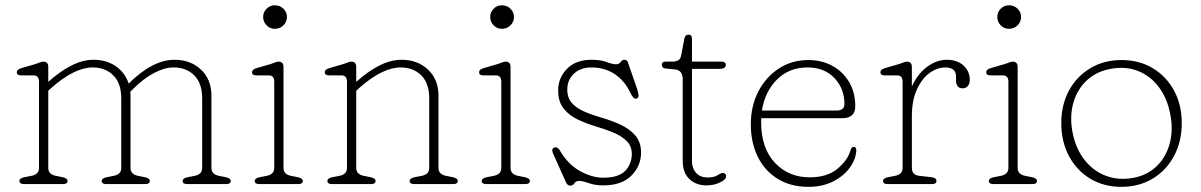

<svg xmlns="http://www.w3.org/2000/svg" viewBox="-20 -696 4541 726"><path d="M162.5 -443V-386.5Q207 -426.5 250 -448.2Q293 -470 334 -470Q382 -470 417.5 -445.8Q453 -421.5 466.5 -380Q557 -470 640 -470Q700.5 -470 740 -432.8Q779.5 -395.5 779.5 -334V-61Q779.5 -36.5 808.5 -31L833.5 -26Q852.5 -22 852.5 -12Q852.5 0 835.5 0H687.5Q670.5 0 670.5 -12Q670.5 -22 689.5 -26L715.5 -31Q744.5 -36.5 744.5 -61V-324Q744.5 -381 714.5 -411Q684.5 -441 636 -441Q603 -441 563.2 -420.5Q523.5 -400 479.5 -356L473 -349.5Q473.5 -342 473.5 -334V-61Q473.5 -36.5 502.5 -31L527.5 -26Q546.5 -22 546.5 -12Q546.5 0 529.5 0H381.5Q364.5 0 364.5 -12Q364.5 -22 383.5 -26L409.5 -31Q438.5 -36.5 438.5 -61V-324Q438.5 -381 408.5 -411Q378.5 -441 330 -441Q297 -441 257.8 -422Q218.5 -403 173.5 -363L162.5 -353V-61Q162.5 -36.5 191.5 -31L216.5 -26Q235.5 -22 235.5 -12Q235.5 0 218.5 0H70.5Q53.5 0 53.5 -12Q53.5 -22 72.5 -26L98.5 -31Q127.5 -36.5 127.5 -61V-387Q127.5 -411 106.5 -411H59.5Q43.5 -411 43.5 -423Q43.5 -433 59.5 -438L114.5 -454Q122 -456.5 130.5 -459.8Q139 -463 143.5 -463Q162.5 -463 162.5 -443Z M1019 -587Q1001 -587 988 -600.2Q975 -613.5 975 -632Q975 -650 988 -663Q1001 -676 1019 -676Q1038.5 -676 1051.8 -663Q1065 -650 1065 -632Q1065 -613.5 1051.8 -600.2Q1038.5 -587 1019 -587ZM1052 -443V-61Q1052 -36.5 1081 -31L1106 -26Q1125 -22 1125 -12Q1125 0 1108 0H960Q943 0 943 -12Q943 -22 962 -26L988 -31Q1017 -36.5 1017 -61V-387Q1017 -411 996 -411H949Q933 -411 933 -423Q933 -433 949 -438L1004 -454Q1011.5 -456.5 1020 -459.8Q1028.5 -463 1033 -463Q1052 -463 1052 -443Z M1327 -443V-386.5Q1371.5 -426.5 1414.5 -448.2Q1457.5 -470 1498.5 -470Q1559 -470 1598.5 -432.8Q1638 -395.5 1638 -334V-61Q1638 -36.5 1667 -31L1692 -26Q1711 -22 1711 -12Q1711 0 1694 0H1546Q1529 0 1529 -12Q1529 -22 1548 -26L1574 -31Q1603 -36.5 1603 -61V-324Q1603 -381 1573 -411Q1543 -441 1494.5 -441Q1461.5 -441 1422.2 -422Q1383 -403 1338 -363L1327 -353V-61Q1327 -36.5 1356 -31L1381 -26Q1400 -22 1400 -12Q1400 0 1383 0H1235Q1218 0 1218 -12Q1218 -22 1237 -26L1263 -31Q1292 -36.5 1292 -61V-387Q1292 -411 1271 -411H1224Q1208 -411 1208 -423Q1208 -433 1224 -438L1279 -454Q1286.5 -456.5 1295 -459.8Q1303.5 -463 1308 -463Q1327 -463 1327 -443Z M1877.5 -587Q1859.5 -587 1846.5 -600.2Q1833.5 -613.5 1833.5 -632Q1833.5 -650 1846.5 -663Q1859.5 -676 1877.5 -676Q1897 -676 1910.2 -663Q1923.5 -650 1923.5 -632Q1923.5 -613.5 1910.2 -600.2Q1897 -587 1877.5 -587ZM1910.5 -443V-61Q1910.5 -36.5 1939.5 -31L1964.5 -26Q1983.5 -22 1983.5 -12Q1983.5 0 1966.5 0H1818.5Q1801.5 0 1801.5 -12Q1801.5 -22 1820.5 -26L1846.5 -31Q1875.5 -36.5 1875.5 -61V-387Q1875.5 -411 1854.5 -411H1807.5Q1791.5 -411 1791.5 -423Q1791.5 -433 1807.5 -438L1862.5 -454Q1870 -456.5 1878.5 -459.8Q1887 -463 1891.5 -463Q1910.5 -463 1910.5 -443Z M2215.5 -441Q2175.5 -441 2150.2 -417.5Q2125 -394 2125 -357Q2125 -325.5 2142.8 -306Q2160.5 -286.5 2190.2 -273.8Q2220 -261 2256.5 -250.5Q2291.5 -240.5 2325.5 -225Q2359.5 -209.5 2381.8 -184.2Q2404 -159 2404 -119Q2404 -69 2367.5 -32Q2331 5 2261 5Q2230.5 5 2206.5 -3.5Q2182.5 -12 2169 -12Q2158 -12 2152 -3Q2146 6 2136 6Q2125 6 2119 -9L2072 -114Q2062 -135.5 2079 -139Q2088.5 -140.5 2097 -127Q2128 -74 2173.5 -49Q2219 -24 2261 -24Q2318.5 -24 2343.8 -49.8Q2369 -75.5 2369 -114Q2369 -143.5 2349.5 -162.8Q2330 -182 2298.8 -195Q2267.5 -208 2233 -218Q2198 -228.5 2165.2 -243.8Q2132.5 -259 2111.5 -285.2Q2090.5 -311.5 2090.5 -354Q2090.5 -401.5 2124 -435.8Q2157.5 -470 2217 -470Q2251 -470 2273.5 -461.5Q2296 -453 2310 -453Q2320.5 -453 2326.8 -461.5Q2333 -470 2340 -470Q2351 -470 2354 -461L2389 -360Q2393 -349 2394.5 -337.2Q2396 -325.5 2386 -323Q2375 -320.5 2363 -346Q2341.5 -391.5 2303.8 -416.2Q2266 -441 2215.5 -441Z M2531.5 -433.5 2496.5 -437Q2482.5 -438.5 2482.5 -451.5Q2482.5 -463 2497 -463H2520.5Q2536.5 -463 2545 -468.2Q2553.5 -473.5 2556 -488L2567.5 -549Q2570.5 -565 2583.5 -565Q2596.5 -565 2596.5 -549V-463H2707.5Q2724.5 -463 2724.5 -450.5Q2724.5 -435.5 2698.5 -435.5H2596.5V-89Q2596.5 -59 2612.5 -42Q2628.5 -25 2654.5 -25Q2681 -25 2693.5 -33.5Q2706 -42 2713.5 -42Q2719.5 -42 2723.5 -37.2Q2727.5 -32.5 2724.5 -24Q2721 -14.5 2699.8 -4.8Q2678.5 5 2650.5 5Q2612.5 5 2587 -18.8Q2561.5 -42.5 2561.5 -89V-396.5Q2561.5 -411.5 2554.8 -421.8Q2548 -432 2531.5 -433.5Z M3214 -294Q3214 -249 3164 -249H2858.5Q2858 -242 2858 -235Q2858 -136 2909.8 -80.8Q2961.5 -25.5 3042 -25.5Q3107.5 -25.5 3146.2 -57.5Q3185 -89.5 3196 -127.5Q3199.5 -140.5 3208 -140.5Q3214 -140.5 3216 -136.2Q3218 -132 3218 -126.5Q3215.5 -91.5 3192 -60.2Q3168.5 -29 3128.8 -9.2Q3089 10.5 3037.5 10.5Q2969.5 10.5 2920.5 -19.8Q2871.5 -50 2845.2 -103.5Q2819 -157 2819 -226Q2819 -294.5 2847.2 -349.5Q2875.5 -404.5 2924.8 -436.8Q2974 -469 3037 -469Q3087 -469 3127 -447.2Q3167 -425.5 3190.5 -386.2Q3214 -347 3214 -294ZM3033 -441Q2964.5 -441 2918.5 -395.8Q2872.5 -350.5 2861 -278H3143Q3173 -278 3173 -303Q3173 -361 3135 -401Q3097 -441 3033 -441Z M3428 -443V-369Q3449 -416 3485.2 -443Q3521.5 -470 3560 -470Q3600 -470 3623.5 -448Q3647 -426 3647 -394Q3647 -380 3639.8 -371Q3632.5 -362 3620 -362Q3595 -362 3595 -393V-406Q3595 -425.5 3583.8 -433.2Q3572.5 -441 3554.5 -441Q3524 -441 3495 -420Q3466 -399 3447 -357.8Q3428 -316.5 3428 -256V-61Q3428 -34 3457 -31L3502 -26Q3521 -23.5 3521 -12Q3521 0 3504 0H3336Q3319 0 3319 -12Q3319 -22 3338 -26L3364 -31Q3393 -36.5 3393 -61V-387Q3393 -411 3372 -411H3325Q3309 -411 3309 -423Q3309 -433 3325 -438L3380 -454Q3387.5 -456.5 3396 -459.8Q3404.5 -463 3409 -463Q3428 -463 3428 -443Z M3795 -587Q3777 -587 3764 -600.2Q3751 -613.5 3751 -632Q3751 -650 3764 -663Q3777 -676 3795 -676Q3814.5 -676 3827.8 -663Q3841 -650 3841 -632Q3841 -613.5 3827.8 -600.2Q3814.5 -587 3795 -587ZM3828 -443V-61Q3828 -36.5 3857 -31L3882 -26Q3901 -22 3901 -12Q3901 0 3884 0H3736Q3719 0 3719 -12Q3719 -22 3738 -26L3764 -31Q3793 -36.5 3793 -61V-387Q3793 -411 3772 -411H3725Q3709 -411 3709 -423Q3709 -433 3725 -438L3780 -454Q3787.5 -456.5 3796 -459.8Q3804.5 -463 3809 -463Q3828 -463 3828 -443Z M4221 -469Q4287.5 -469 4338.8 -438.2Q4390 -407.5 4419.2 -353.8Q4448.5 -300 4448.5 -230.5Q4448.5 -160.5 4419.2 -106Q4390 -51.5 4338.5 -20.5Q4287 10.5 4220 10.5Q4153.5 10.5 4102.2 -20.5Q4051 -51.5 4022 -106Q3993 -160.5 3993 -230.5Q3993 -300 4022.2 -353.8Q4051.5 -407.5 4103 -438.2Q4154.5 -469 4221 -469ZM4263 -23Q4316.5 -32.5 4352 -66Q4387.5 -99.5 4402 -149.8Q4416.5 -200 4406 -259Q4395 -322 4363 -365.2Q4331 -408.5 4284.2 -427.2Q4237.5 -446 4181.5 -436Q4127 -426.5 4090.5 -393Q4054 -359.5 4039.2 -309.5Q4024.5 -259.5 4034.5 -201Q4046 -137 4079 -93.8Q4112 -50.5 4159.8 -32Q4207.5 -13.5 4263 -23Z"/></svg>

Font: Fraunces 9pt SuperSoft Thin
Style: Regular
Weight: 100
Version: Version 1.000;[b76b70a41]